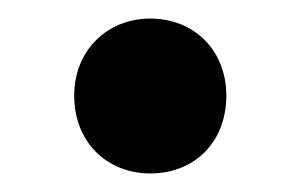

<svg xmlns="http://www.w3.org/2000/svg" viewBox="-20 -382 324 207"><path d="M142 -195C189 -195 224 -228 224 -279C224 -328 189 -362 142 -362C96 -362 60 -328 60 -279C60 -228 96 -195 142 -195Z"/></svg>

Font: Chess Sans SemiBold
Style: Regular
Weight: 600
Designer: Wolf Bōese
Foundry: Wolf Bōese
Version: Version 7.223;Glyphs 3.3 (3306)